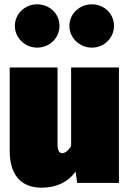

<svg xmlns="http://www.w3.org/2000/svg" viewBox="-20 -849 602 891"><path d="M152 -829C96 -829 49 -785 49 -729C49 -673 96 -628 152 -628C211 -628 256 -673 256 -729C256 -785 211 -829 152 -829ZM406 -829C349 -829 302 -785 302 -729C302 -673 349 -628 406 -628C464 -628 509 -673 509 -729C509 -785 464 -829 406 -829ZM532 -536H310V-172C296 -146 278 -138 269 -138C259 -138 247 -145 247 -180V-536H25V-150C25 -48 68 22 174 22C240 22 295 -3 331 -53L338 0H532Z"/></svg>

Font: Fira Sans Ultra
Style: Regular
Weight: 950
Designer: Carrois Corporate & Edenspiekermann AG
Foundry: Carrois Corporate GbR & Edenspiekermann AG
Version: Version 4.203;PS 004.203;hotconv 1.0.88;makeotf.lib2.5.64775